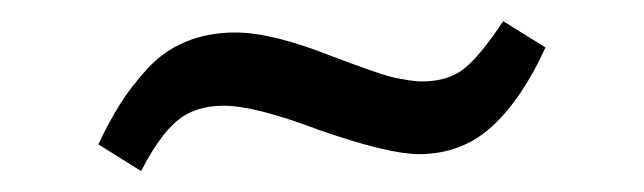

<svg xmlns="http://www.w3.org/2000/svg" viewBox="-20 -337 610 182"><path d="M73.2 -200.2Q84 -222.7 93.8 -238.3Q103.5 -253.9 119.1 -271.2Q134.8 -288.6 156 -297.4Q177.2 -306.2 203.1 -306.2Q238.3 -306.2 295.9 -283.2Q298.8 -282.2 310.5 -277.8Q322.3 -273.4 326.4 -272Q330.6 -270.5 340.1 -267.3Q349.6 -264.2 354.7 -263.2Q359.9 -262.2 366.9 -261Q374 -259.8 379.9 -259.8Q404.3 -259.8 419.4 -271.5Q434.6 -283.2 457 -316.9L497.1 -292Q474.6 -242.7 446 -216.8Q417.5 -190.9 377 -190.9Q348.1 -190.9 282.2 -213.9Q221.7 -236.8 191.9 -236.8Q164.6 -236.8 147.5 -222.2Q130.4 -207.5 113.8 -174.8Z"/></svg>

Font: Heuristica
Style: Regular
Weight: 400
Version: Version 1.0.2